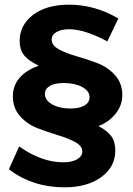

<svg xmlns="http://www.w3.org/2000/svg" viewBox="-20 -714 570 821"><path d="M439 -537Q341 -589 276 -589Q242 -589 221.5 -577Q201 -565 201 -545Q201 -520 232 -503Q263 -486 307.5 -473.5Q352 -461 396.5 -444Q441 -427 472 -392.5Q503 -358 503 -307Q503 -264 474.5 -228Q446 -192 401 -175Q439 -155 456 -131.5Q473 -108 473 -70Q473 -1 413.5 43Q354 87 255 87Q120 87 18 10L62 -88Q157 -20 251 -20Q288 -20 310 -33Q332 -46 332 -66Q332 -90 301.5 -106.5Q271 -123 227.5 -136Q184 -149 140 -166Q96 -183 65.5 -217.5Q35 -252 35 -302Q35 -348 64 -381.5Q93 -415 146 -433Q100 -455 82 -479Q64 -503 64 -538Q64 -607 121.5 -650.5Q179 -694 275 -694Q386 -694 486 -635ZM253 -359Q214 -359 193 -346.5Q172 -334 172 -312Q172 -285 203.5 -267.5Q235 -250 281 -250Q320 -250 341.5 -263Q363 -276 363 -298Q363 -325 331.5 -342Q300 -359 253 -359Z"/></svg>

Font: Montserrat-Arabic SemiBold
Style: Regular
Weight: 600
Designer: Mohamed Gaber
Foundry: Kief Type Foundry
Version: Version 5.008;PS 005.008;hotconv 1.0.88;makeotf.lib2.5.64775